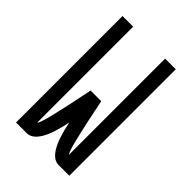

<svg xmlns="http://www.w3.org/2000/svg" viewBox="-224 -888 996 996"><g transform="rotate(45 273.5 -390.5)"><path d="M78.1 0V-781.2H156.2V-78.1Q171.9 -78.1 234.4 -390.6H312.5Q375 -78.1 390.6 -78.1V-781.2H468.8V0H390.6Q312.5 0 273.4 -195.3Q234.4 0 156.2 0Z"/></g></svg>

Font: Luculent
Style: Regular
Weight: 400
Monospace: yes
Designer: Andrew Kensler
Version: Version 1.0.0-845fa02f9341